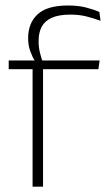

<svg xmlns="http://www.w3.org/2000/svg" viewBox="-20 -696 416 716"><path d="M233.5 -675.5Q270 -675.5 297.8 -668.8Q325.5 -662 350.5 -651.5L355 -618.5Q327.5 -628.5 301.2 -635Q275 -641.5 242 -641.5Q199.5 -641.5 173.2 -629.8Q147 -618 135.5 -596.2Q124 -574.5 124 -544V-541.5Q124 -519.5 128.8 -500.2Q133.5 -481 139 -465.5L110 -463.5V-469Q101 -483 93 -504.8Q85 -526.5 85 -552V-554.5Q85 -610 120.5 -642.8Q156 -675.5 233.5 -675.5ZM101.5 0V-455H140.5V0ZM12.5 -438V-470.5H116.5H131.5H351.5L347 -438Z"/></svg>

Font: Anek Latin ExtraLight
Style: Regular
Weight: 250
Designer: Yesha Goshar
Foundry: Ek Type
Version: Version 1.003